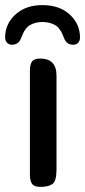

<svg xmlns="http://www.w3.org/2000/svg" viewBox="-32 -731 333 751"><path d="M189 -68Q189 -23 173.5 -11.5Q158 0 125 0Q101 0 93 -12.5Q85 -25 85 -47V-455Q85 -478 93 -490Q101 -502 125 -502Q189 -502 189 -435ZM281 -584Q281 -573 274.5 -564.5Q268 -556 254 -556Q228 -556 218 -583Q204 -622 182.5 -633.5Q161 -645 134 -645Q108 -645 86.5 -633.5Q65 -622 51 -583Q41 -556 15 -556Q2 -556 -5 -564.5Q-12 -573 -12 -584Q-12 -637 28 -674Q68 -711 134 -711Q201 -711 241 -674Q281 -637 281 -584Z"/></svg>

Font: Marmelad
Style: Regular
Weight: 400
Designer: Manvel Shmavonyan
Foundry: Cyreal
Version: Version 1.110; ttfautohint (v1.8.4.7-5d5b)